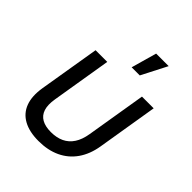

<svg xmlns="http://www.w3.org/2000/svg" viewBox="-214 -885 1020 1020"><g transform="rotate(45 295.5 -375.5)"><path d="M249 9.8Q180.2 9.8 135.3 -14.9Q90.3 -39.6 72.5 -87.2Q54.7 -134.8 65.9 -204.1L122.6 -545.9H210.4L154.8 -208.5Q147 -161.1 157 -130.6Q167 -100.1 193.6 -85.2Q220.2 -70.3 262.2 -70.3Q304.7 -70.3 336.2 -85.2Q367.7 -100.1 387.7 -130.6Q407.7 -161.1 415.5 -208.5L471.2 -545.9H559.1L502.9 -204.1Q491.7 -135.7 458.3 -87.9Q424.8 -40 371.8 -15.1Q318.8 9.8 249 9.8ZM322.3 -617.2 362.8 -760.7H457L383.3 -617.2Z"/></g></svg>

Font: Inter
Style: Italic
Weight: 400
Italic angle: -9.3988°
Designer: Rasmus Andersson
Foundry: rsms
Version: Version 4.001;git-66647c0bb